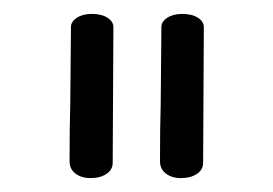

<svg xmlns="http://www.w3.org/2000/svg" viewBox="-20 -734 393 276"><path d="M80 -502Q80 -553 81 -583L82 -695Q82 -703 90.5 -708.5Q99 -714 112 -714Q126 -714 134.5 -708.5Q143 -703 143 -695L142 -500Q142 -490 133 -484Q124 -478 110 -478Q97 -478 88.5 -484.5Q80 -491 80 -502ZM210 -502Q210 -553 211 -583L212 -695Q212 -703 220.5 -708.5Q229 -714 242 -714Q256 -714 264.5 -708.5Q273 -703 273 -695L272 -500Q272 -490 263 -484Q254 -478 240 -478Q227 -478 218.5 -484.5Q210 -491 210 -502Z"/></svg>

Font: Mali
Style: Regular
Weight: 400
Version: Version 1.000; ttfautohint (v1.6)